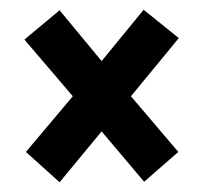

<svg xmlns="http://www.w3.org/2000/svg" viewBox="-20 -530 417 393"><path d="M188 -405 102 -509 30 -449 129 -333 33 -219 102 -157 188 -261 275 -158 345 -219 248 -333 346 -452 274 -510Z"/></svg>

Font: Advent Pro
Style: Regular
Weight: 400
Designer: VivaRado, Andreas Kalpakidis
Foundry: VivaRado, Andreas Kalpakidis
Version: Version 3.000